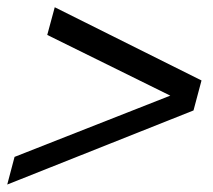

<svg xmlns="http://www.w3.org/2000/svg" viewBox="-32 -615 583 525"><path d="M-12.2 -110.4 7.8 -186 433.6 -353.5 97.2 -519.5 117.7 -595.2 519 -395 497.1 -313Z"/></svg>

Font: Arian AMU Serif
Style: Bold Italic
Weight: 700
Italic angle: -15°
Designer: Ruben Hakobyan (Tarumian)
Foundry: Ruben Hakobyan (Tarumian)
Version: Version 1.002